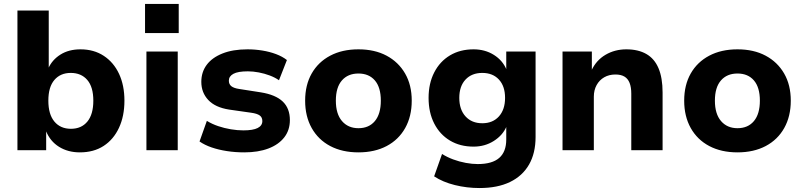

<svg xmlns="http://www.w3.org/2000/svg" viewBox="-20 -758 4053 969"><path d="M383 11Q323 11 278 -17Q233 -45 212 -97H213V0H68V-705H226V-413H224Q243 -456 285 -482.5Q327 -509 386 -509Q454 -509 504 -476Q554 -443 581 -385Q608 -327 608 -250Q608 -172 580.5 -113Q553 -54 503 -21.5Q453 11 383 11ZM338 -108Q391 -108 421 -144.5Q451 -181 451 -250Q451 -319 420.5 -354.5Q390 -390 337 -390Q285 -390 254.5 -354.5Q224 -319 224 -250Q224 -181 254.5 -144.5Q285 -108 338 -108Z M712 -591V-738H882V-591ZM719 0V-498H877V0Z M1213 11Q1167 11 1125 4.5Q1083 -2 1048 -14Q1013 -26 987 -44L1024 -148Q1050 -132 1081 -121.5Q1112 -111 1145 -105.5Q1178 -100 1208 -100Q1257 -100 1280.5 -112Q1304 -124 1304 -147Q1304 -166 1290.5 -175.5Q1277 -185 1248 -189L1136 -205Q1066 -216 1031 -253.5Q996 -291 996 -345Q996 -394 1023 -430.5Q1050 -467 1102.5 -488Q1155 -509 1229 -509Q1267 -509 1304 -503Q1341 -497 1373 -485Q1405 -473 1428 -455L1388 -353Q1368 -367 1341.5 -377Q1315 -387 1286 -392.5Q1257 -398 1231 -398Q1181 -398 1158 -385.5Q1135 -373 1135 -351Q1135 -333 1147.5 -323Q1160 -313 1187 -309L1296 -292Q1371 -280 1407 -245.5Q1443 -211 1443 -152Q1443 -101 1414.5 -64.5Q1386 -28 1334.5 -8.5Q1283 11 1213 11Z M1789 11Q1707 11 1646.5 -21Q1586 -53 1553 -112Q1520 -171 1520 -250Q1520 -329 1553 -387Q1586 -445 1646.5 -477Q1707 -509 1789 -509Q1871 -509 1931 -477Q1991 -445 2024.5 -387Q2058 -329 2058 -250Q2058 -171 2025 -112Q1992 -53 1931.5 -21Q1871 11 1789 11ZM1789 -111Q1842 -111 1872 -147Q1902 -183 1902 -250Q1902 -317 1872 -352Q1842 -387 1789 -387Q1736 -387 1705.5 -352Q1675 -317 1675 -250Q1675 -183 1706 -147Q1737 -111 1789 -111Z M2400 191Q2336 191 2275.5 176Q2215 161 2171 132L2211 19Q2236 35 2267 46.5Q2298 58 2330.5 64Q2363 70 2391 70Q2464 70 2499.5 39Q2535 8 2535 -54V-119H2536Q2517 -75 2472 -46.5Q2427 -18 2370 -18Q2302 -18 2251 -48.5Q2200 -79 2171.5 -134.5Q2143 -190 2143 -264Q2143 -337 2171.5 -392.5Q2200 -448 2251 -478.5Q2302 -509 2370 -509Q2428 -509 2472.5 -481Q2517 -453 2536 -407H2535V-498H2683V-67Q2683 15 2650 72.5Q2617 130 2554 160.5Q2491 191 2400 191ZM2414 -136Q2467 -136 2498 -170.5Q2529 -205 2529 -264Q2529 -323 2498 -356.5Q2467 -390 2414 -390Q2361 -390 2329.5 -356.5Q2298 -323 2298 -264Q2298 -205 2329.5 -170.5Q2361 -136 2414 -136Z M2819 0V-498H2967V-402H2965Q2989 -454 3036 -481.5Q3083 -509 3141 -509Q3201 -509 3242 -485.5Q3283 -462 3303.5 -413.5Q3324 -365 3324 -291V0H3166V-285Q3166 -318 3157.5 -339.5Q3149 -361 3131.5 -371.5Q3114 -382 3086 -382Q3054 -382 3029.5 -368Q3005 -354 2991 -328.5Q2977 -303 2977 -270V0Z M3702 11Q3620 11 3559.5 -21Q3499 -53 3466 -112Q3433 -171 3433 -250Q3433 -329 3466 -387Q3499 -445 3559.5 -477Q3620 -509 3702 -509Q3784 -509 3844 -477Q3904 -445 3937.5 -387Q3971 -329 3971 -250Q3971 -171 3938 -112Q3905 -53 3844.5 -21Q3784 11 3702 11ZM3702 -111Q3755 -111 3785 -147Q3815 -183 3815 -250Q3815 -317 3785 -352Q3755 -387 3702 -387Q3649 -387 3618.5 -352Q3588 -317 3588 -250Q3588 -183 3619 -147Q3650 -111 3702 -111Z"/></svg>

Font: Nunito Sans 9pt ExtraBold
Style: Regular
Weight: 800
Version: Version 3.101;gftools[0.9.27]